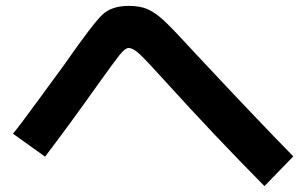

<svg xmlns="http://www.w3.org/2000/svg" viewBox="-20 -663 1040 652"><path d="M24 -209Q46 -235 120 -336.5Q194 -438 198 -443Q297 -585 328.5 -614Q360 -643 417 -643Q457 -643 483 -631Q509 -619 538 -592Q567 -565 643 -482Q855 -255 976 -132L878 -31Q705 -206 543 -385Q477 -458 454.5 -479Q432 -500 417 -500Q405 -500 385.5 -475.5Q366 -451 316 -381Q211 -233 133 -131Z"/></svg>

Font: Mplus 1p Bold
Style: Bold
Weight: 700
Version: Version 1.061